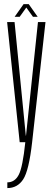

<svg xmlns="http://www.w3.org/2000/svg" viewBox="-20 -708 259 956"><path d="M78 0H140L206.5 -598H169L109.5 -32.5H108.5L52.5 -598H15.5ZM16.5 228.5Q67 228.5 95.5 185Q124 141.5 140 0H106Q93 125 73.2 162.5Q53.5 200 16.5 200ZM53 -624.5H78L111 -670.5L144 -624.5H167.5L123 -687.5H97.5Z"/></svg>

Font: Anybody ExtraCondensed ExtraLight
Style: Regular
Weight: 250
Width: 2
Version: Version 1.113;gftools[0.9.25]